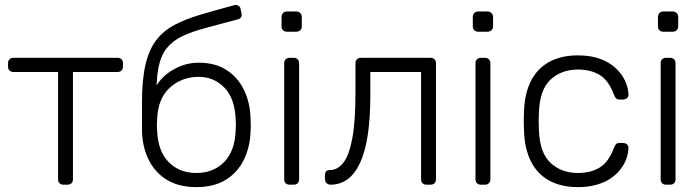

<svg xmlns="http://www.w3.org/2000/svg" viewBox="-20 -757 2870 787"><path d="M240 0Q230 0 224 -6Q218 -12 218 -22V-462H35Q25 -462 19 -468Q13 -474 13 -484V-498Q13 -508 19 -514Q25 -520 35 -520H462Q472 -520 478 -514Q484 -508 484 -498V-484Q484 -474 478 -468Q472 -462 462 -462H279V-22Q279 -12 273 -6Q267 0 257 0Z M785 10Q713 10 664 -20Q615 -50 589.5 -102Q564 -154 562 -218Q562 -248 562 -277.5Q562 -307 562 -337Q562 -431 576.5 -492.5Q591 -554 620.5 -592.5Q650 -631 695.5 -655Q741 -679 802 -697Q863 -715 941 -736Q949 -738 957 -733.5Q965 -729 966 -721L970 -702Q972 -693 968 -686.5Q964 -680 956 -678Q882 -658 825 -643Q768 -628 728 -609Q688 -590 663.5 -559.5Q639 -529 629 -477.5Q619 -426 623 -346H603Q606 -389 633.5 -423.5Q661 -458 704 -479Q747 -500 795 -500Q862 -500 908.5 -470Q955 -440 980 -388.5Q1005 -337 1007 -272Q1009 -239 1007 -218Q1005 -154 979.5 -102Q954 -50 905.5 -20Q857 10 785 10ZM785 -48Q855 -48 899 -93Q943 -138 946 -223Q947 -232 947 -242Q947 -252 946 -267Q943 -353 900 -397.5Q857 -442 795 -442Q725 -442 676 -397.5Q627 -353 624 -267Q623 -252 623 -242Q623 -232 624 -223Q627 -138 671 -93Q715 -48 785 -48Z M1167 0Q1157 0 1151 -6Q1145 -12 1145 -22V-498Q1145 -508 1151 -514Q1157 -520 1167 -520H1184Q1194 -520 1200 -514Q1206 -508 1206 -498V-22Q1206 -12 1200 -6Q1194 0 1184 0ZM1156 -627Q1146 -627 1140 -633Q1134 -639 1134 -649V-687Q1134 -697 1140 -703.5Q1146 -710 1156 -710H1194Q1204 -710 1210.5 -703.5Q1217 -697 1217 -687V-649Q1217 -639 1210.5 -633Q1204 -627 1194 -627Z M1335 0Q1325 0 1318.5 -6.5Q1312 -13 1312 -23V-39Q1312 -60 1332 -60Q1364 -60 1387.5 -90Q1411 -120 1424 -189.5Q1437 -259 1437 -375V-498Q1437 -508 1443 -514Q1449 -520 1459 -520H1745Q1755 -520 1761 -514Q1767 -508 1767 -498V-22Q1767 -12 1761 -6Q1755 0 1745 0H1728Q1718 0 1712 -6Q1706 -12 1706 -22V-462H1498V-368Q1498 -271 1487 -201Q1476 -131 1454.5 -86.5Q1433 -42 1403 -21Q1373 0 1335 0Z M1951 0Q1941 0 1935 -6Q1929 -12 1929 -22V-498Q1929 -508 1935 -514Q1941 -520 1951 -520H1968Q1978 -520 1984 -514Q1990 -508 1990 -498V-22Q1990 -12 1984 -6Q1978 0 1968 0ZM1940 -627Q1930 -627 1924 -633Q1918 -639 1918 -649V-687Q1918 -697 1924 -703.5Q1930 -710 1940 -710H1978Q1988 -710 1994.5 -703.5Q2001 -697 2001 -687V-649Q2001 -639 1994.5 -633Q1988 -627 1978 -627Z M2349 10Q2279 10 2230 -17.5Q2181 -45 2155.5 -97Q2130 -149 2128 -220Q2127 -235 2127 -260Q2127 -285 2128 -300Q2130 -372 2155.5 -423.5Q2181 -475 2230 -502.5Q2279 -530 2349 -530Q2402 -530 2440.5 -515.5Q2479 -501 2504 -477.5Q2529 -454 2542 -426Q2555 -398 2556 -371Q2557 -361 2550 -355Q2543 -349 2534 -349H2520Q2510 -349 2505.5 -353.5Q2501 -358 2496 -370Q2475 -427 2438.5 -449.5Q2402 -472 2349 -472Q2281 -472 2236.5 -430.5Q2192 -389 2189 -295Q2187 -260 2189 -225Q2192 -131 2236.5 -89.5Q2281 -48 2349 -48Q2402 -48 2438.5 -70.5Q2475 -93 2496 -150Q2501 -162 2505.5 -166.5Q2510 -171 2520 -171H2534Q2543 -171 2550 -165Q2557 -159 2556 -149Q2555 -127 2547 -105Q2539 -83 2522.5 -62Q2506 -41 2482 -25Q2458 -9 2424.5 0.5Q2391 10 2349 10Z M2710 0Q2700 0 2694 -6Q2688 -12 2688 -22V-498Q2688 -508 2694 -514Q2700 -520 2710 -520H2727Q2737 -520 2743 -514Q2749 -508 2749 -498V-22Q2749 -12 2743 -6Q2737 0 2727 0ZM2699 -627Q2689 -627 2683 -633Q2677 -639 2677 -649V-687Q2677 -697 2683 -703.5Q2689 -710 2699 -710H2737Q2747 -710 2753.5 -703.5Q2760 -697 2760 -687V-649Q2760 -639 2753.5 -633Q2747 -627 2737 -627Z"/></svg>

Font: Rubik Light
Style: Regular
Weight: 300
Designer: Hubert and Fischer
Foundry: Hubert and Fischer
Version: Version 2.300;gftools[0.9.30]